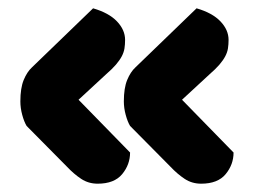

<svg xmlns="http://www.w3.org/2000/svg" viewBox="-20 -461 614 462"><path d="M542 -94Q542 -65 523 -42Q504 -19 464 -19Q442 -19 424.5 -30.5Q407 -42 390 -60L293 -158Q287 -168 282.5 -184.5Q278 -201 278 -217Q278 -249 286 -268.5Q294 -288 306 -299L453 -441Q491 -430 510.5 -409.5Q530 -389 530 -365Q530 -354 528.5 -344.5Q527 -335 522 -325.5Q517 -316 508 -305.5Q499 -295 484 -282L418 -221ZM293 -94Q293 -65 274 -42Q255 -19 215 -19Q193 -19 175.5 -30.5Q158 -42 141 -60L44 -158Q38 -168 33.5 -184.5Q29 -201 29 -217Q29 -249 37 -268.5Q45 -288 57 -299L204 -441Q242 -430 261.5 -409.5Q281 -389 281 -365Q281 -354 279.5 -344.5Q278 -335 273 -325.5Q268 -316 259 -305.5Q250 -295 235 -282L169 -221Z"/></svg>

Font: Baloo Tammudu
Style: Regular
Weight: 400
Designer: Omkar Shende and Ek Type
Foundry: Ek Type
Version: Version 1.443;PS 1.000;hotconv 16.6.51;makeotf.lib2.5.65220;